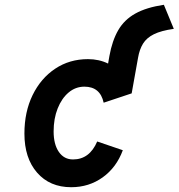

<svg xmlns="http://www.w3.org/2000/svg" viewBox="-20 -770 746 802"><path d="M277.5 12Q188 12 135 -48.8Q82 -109.5 82 -212Q82 -302.5 116.2 -372.8Q150.5 -443 210.5 -483Q270.5 -523 347.5 -523Q393.5 -523 431.5 -504.5L437 -536Q448.5 -600 473.8 -643.8Q499 -687.5 545 -713.2Q591 -739 664.5 -750L706 -649.5Q653 -642 622.8 -627Q592.5 -612 577.5 -587.8Q562.5 -563.5 556.5 -528L530 -380L413 -341Q398.5 -408 332.5 -408Q295.5 -408 266.5 -383.5Q237.5 -359 220.8 -316.8Q204 -274.5 204 -221Q204 -167 225.8 -135.5Q247.5 -104 285 -104Q354 -104 386 -179L493 -142.5Q466.5 -70.5 409 -29.2Q351.5 12 277.5 12Z"/></svg>

Font: Overpass
Style: Bold Italic
Weight: 700
Italic angle: -10°
Designer: Delve Withrington, Dave Bailey, Thomas Jockin
Foundry: Delve Fonts LLC
Version: Version 4.000; ttfautohint (v1.8.3)